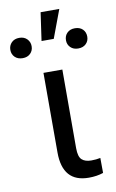

<svg xmlns="http://www.w3.org/2000/svg" viewBox="-140 -868 560 923"><g transform="rotate(-10 140.0 -406.0)"><path d="M89.4 -528.3H181.6L181.2 -144.5Q181.2 -103 197 -88.4Q212.9 -73.7 243.2 -73.7Q267.6 -73.7 287.6 -78.1L288.1 -4.9Q256.8 5.9 217.3 5.9Q89.4 5.9 89.4 -139.6ZM106.9 -680.7 126.5 -817.9H217.8L166.5 -680.7ZM-48.3 -664.6Q-48.3 -685.5 -34.2 -700Q-20 -714.4 3.9 -714.4Q27.3 -714.4 41.5 -700Q55.7 -685.5 55.7 -664.6Q55.7 -643.1 41.5 -629.2Q27.3 -615.2 3.9 -615.2Q-20 -615.2 -34.2 -629.2Q-48.3 -643.1 -48.3 -664.6ZM223.1 -663.6Q223.1 -685.5 237.3 -699.5Q251.5 -713.4 274.9 -713.4Q298.8 -713.4 313 -699.5Q327.1 -685.5 327.1 -663.6Q327.1 -642.6 313 -628.7Q298.8 -614.7 274.9 -614.7Q251.5 -614.7 237.3 -628.7Q223.1 -642.6 223.1 -663.6Z"/></g></svg>

Font: Bert Sans Medium
Style: Regular
Weight: 500
Designer: Christian Robertson, Adam Twardoch, & Cristiano Sobral
Foundry: Google
Version: Version 12.135;January 10, 2020;FontCreator 12.0.0.2547 64-b